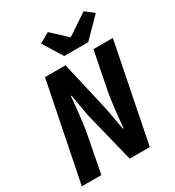

<svg xmlns="http://www.w3.org/2000/svg" viewBox="-205 -989 1009 1108"><g transform="rotate(-30 300.0 -435.0)"><path d="M11 0 142 -652H279L357 -310L383 -169H387Q389 -194 392.5 -226.5Q396 -259 399.5 -292Q403 -325 407 -353Q411 -381 415 -400L465 -652H594L464 0H330L246 -341L221 -483H217Q214 -448 209.5 -404Q205 -360 199.5 -317.5Q194 -275 188 -243L141 0ZM299 -702 219 -831 286 -869 384 -778H388L525 -870L581 -826L459 -702Z"/></g></svg>

Font: Source Code Pro ExtraLight
Style: Bold Italic
Weight: 700
Italic angle: -11°
Monospace: yes
Version: Version 1.016;hotconv 1.0.116;makeotfexe 2.5.65601